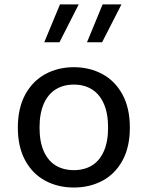

<svg xmlns="http://www.w3.org/2000/svg" viewBox="-20 -826 660 858"><path d="M310 12Q239.3 12 182.7 -18.2Q126 -48.3 92.8 -108.8Q59.7 -169.2 59.7 -255.8Q59.7 -342.7 92.8 -403.5Q126 -464.3 182.8 -495Q239.5 -525.7 310 -525.7Q380.5 -525.7 437.4 -495Q494.3 -464.3 527.3 -403.7Q560.3 -343 560.3 -255.8Q560.3 -168.8 527.3 -108.6Q494.3 -48.3 437.5 -18.2Q380.7 12 310 12ZM310 -448Q263.8 -448 229.4 -426.9Q195 -405.8 175.8 -362.8Q156.7 -319.8 156.7 -256Q156.7 -192.3 175.8 -149.7Q195 -107 229.3 -86.3Q263.7 -65.7 310 -65.7Q356.3 -65.7 390.5 -86.3Q424.7 -107 443.8 -149.7Q463 -192.3 463 -256Q463 -319.8 443.8 -362.8Q424.7 -405.8 390.4 -426.9Q356.2 -448 310 -448ZM248 -806.2H331.7L245.8 -637.2H177.8ZM438.5 -806.2H522.7L436.3 -637.2H368.8Z"/></svg>

Font: Monaspace Neon Var ExtraLight
Style: Regular
Weight: 200
Designer: Riley Cran and the Lettermatic Team
Version: Version 1.200 (Monaspace Neon Var)